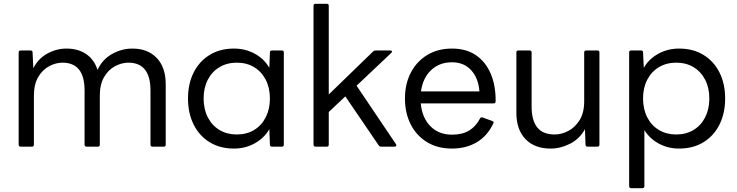

<svg xmlns="http://www.w3.org/2000/svg" viewBox="-20 -770 3868 1008"><path d="M89 0Q78 0 78 -11V-495Q78 -505 89 -505H140Q151 -505 151 -495L155 -412Q181 -463 229 -489Q277 -515 329 -515Q390 -515 432.5 -486Q475 -457 492 -403Q518 -459 569 -487Q620 -515 675 -515Q756 -515 803 -465.5Q850 -416 850 -328V-11Q850 0 840 0H781Q770 0 770 -11V-295Q770 -441 654 -441Q619 -441 584 -422.5Q549 -404 526.5 -365.5Q504 -327 504 -267V-11Q504 0 494 0H435Q424 0 424 -11V-295Q424 -441 308 -441Q273 -441 238 -422.5Q203 -404 180.5 -365.5Q158 -327 158 -267V-11Q158 0 148 0Z M1208 10Q1135 10 1080.5 -23.5Q1026 -57 996.5 -116.5Q967 -176 967 -253Q967 -330 996.5 -389Q1026 -448 1080.5 -481.5Q1135 -515 1208 -515Q1268 -515 1317.5 -488Q1367 -461 1394 -414L1397 -495Q1397 -505 1408 -505H1460Q1470 -505 1470 -495V-11Q1470 0 1460 0H1408Q1397 0 1397 -11L1394 -92Q1367 -45 1317.5 -17.5Q1268 10 1208 10ZM1223 -64Q1275 -64 1314 -87.5Q1353 -111 1375 -154Q1397 -197 1397 -253Q1397 -309 1375 -351.5Q1353 -394 1314 -417.5Q1275 -441 1223 -441Q1172 -441 1132.5 -417.5Q1093 -394 1071 -351.5Q1049 -309 1049 -253Q1049 -197 1071 -154Q1093 -111 1132.5 -87.5Q1172 -64 1223 -64Z M1637 0Q1626 0 1626 -11V-740Q1626 -750 1637 -750H1696Q1706 -750 1706 -740V-274L1939 -500Q1944 -505 1952 -505H2029Q2036 -505 2037.5 -501Q2039 -497 2034 -492L1852 -320L2059 -13Q2062 -8 2060 -4Q2058 0 2052 0H1981Q1973 0 1968 -7L1793 -264L1706 -182V-11Q1706 0 1696 0Z M2353 10Q2277 10 2221.5 -24Q2166 -58 2136 -117.5Q2106 -177 2106 -253Q2106 -329 2136.5 -388Q2167 -447 2222.5 -481Q2278 -515 2353 -515Q2428 -515 2479 -480Q2530 -445 2556.5 -382.5Q2583 -320 2582 -238Q2582 -227 2571 -227H2189Q2196 -152 2239.5 -107.5Q2283 -63 2353 -63Q2408 -63 2443.5 -85Q2479 -107 2500 -148Q2504 -156 2514 -153L2564 -135Q2575 -131 2570 -122Q2538 -55 2482 -22.5Q2426 10 2353 10ZM2353 -443Q2287 -443 2243.5 -402Q2200 -361 2190 -290H2497Q2492 -359 2454 -401Q2416 -443 2353 -443Z M2871 10Q2786 10 2738.5 -40Q2691 -90 2691 -177V-495Q2691 -505 2701 -505H2760Q2771 -505 2771 -495V-211Q2771 -138 2800.5 -101Q2830 -64 2892 -64Q2928 -64 2963.5 -82.5Q2999 -101 3023 -139.5Q3047 -178 3047 -238V-495Q3047 -505 3058 -505H3117Q3127 -505 3127 -495V-11Q3127 0 3117 0H3065Q3054 0 3054 -11L3051 -92Q3023 -41 2973 -15.5Q2923 10 2871 10Z M3294 218Q3283 218 3283 207V-495Q3283 -505 3294 -505H3345Q3356 -505 3356 -495L3360 -414Q3387 -461 3436.5 -488Q3486 -515 3545 -515Q3619 -515 3673.5 -481.5Q3728 -448 3757.5 -389Q3787 -330 3787 -253Q3787 -176 3757.5 -116.5Q3728 -57 3673.5 -23.5Q3619 10 3545 10Q3487 10 3439 -16Q3391 -42 3363 -87V207Q3363 218 3353 218ZM3530 -64Q3582 -64 3621 -87.5Q3660 -111 3682 -154Q3704 -197 3704 -253Q3704 -309 3682 -351.5Q3660 -394 3621 -417.5Q3582 -441 3530 -441Q3479 -441 3439.5 -417.5Q3400 -394 3378 -351.5Q3356 -309 3356 -253Q3356 -197 3378 -154Q3400 -111 3439.5 -87.5Q3479 -64 3530 -64Z"/></svg>

Font: LINE Seed Sans App
Style: Regular
Weight: 400
Designer: LINE VX Design & Dalton Maag Ltd & Sandoll Inc
Foundry: Dalton Maag Ltd
Version: Version 1.003